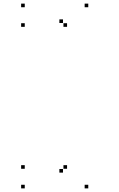

<svg xmlns="http://www.w3.org/2000/svg" viewBox="-20 -831 660 1061"><path d="M467.8 -791V-811H447.8V-791ZM116.8 -791V-811H96.8V-791ZM116.8 -682.7V-702.7H96.8V-682.7ZM350.6 -682.7V-702.7H330.6V-682.7ZM328.1 -703.9V-723.9H308.1V-703.9ZM328.1 122.9V102.9H308.1V122.9ZM350.6 101.7V81.7H330.6V101.7ZM116.8 101.7V81.7H96.8V101.7ZM116.8 210V190H96.8V210ZM467.8 210V190H447.8V210Z"/></svg>

Font: Monaspace Xenon Dots Var
Style: Regular
Weight: 400
Designer: Riley Cran and the Lettermatic Team
Version: Version 1.100 (Monaspace Xenon Dots)